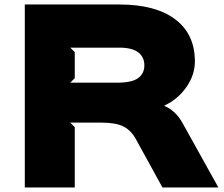

<svg xmlns="http://www.w3.org/2000/svg" viewBox="-20 -830 992 850"><path d="M619.1 -541Q619.1 -576.7 592.3 -597.9Q565.4 -619.1 507.8 -619.1H291L311 -599.1V-483.9L291 -463.9H497.1Q563.5 -463.9 591.3 -484.1Q619.1 -504.4 619.1 -541ZM788.1 -285.2 946.8 0H699.2L581.1 -214.8Q560.1 -252.9 526.6 -270Q493.2 -287.1 430.2 -287.1H291L311 -267.1V0H89.8V-810.1H507.8Q668.9 -810.1 755.9 -744.4Q842.8 -678.7 842.8 -558.1Q842.8 -498 804.9 -444.1Q767.1 -390.1 708 -362.8V-360.8Q731.4 -351.6 752.7 -331.8Q773.9 -312 788.1 -285.2Z"/></svg>

Font: Sinkin Sans 900 X Black
Style: Regular
Weight: 950
Designer: Keith Bates
Foundry: K-Type
Version: Sinkin Sans (version 1.0)  by Keith Bates   •   © 2014   www